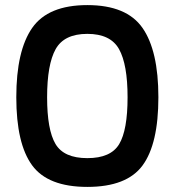

<svg xmlns="http://www.w3.org/2000/svg" viewBox="-20 -723 686 754"><path d="M165 -341Q165 -213 198 -157.5Q231 -102 323 -102Q415 -102 448 -157Q481 -212 481 -341Q481 -470 447.5 -530Q414 -590 323 -590Q232 -590 198.5 -530Q165 -470 165 -341ZM44 -341Q44 -524 106.5 -613.5Q169 -703 323 -703Q477 -703 539.5 -613.5Q602 -524 602 -341Q602 -158 540 -73.5Q478 11 323 11Q168 11 106 -74Q44 -159 44 -341Z"/></svg>

Font: TypoPRO Titillium Text
Style: 800 wt
Weight: 800
Designer: Accademia di Belle Arti di Urbino and others
Foundry: Accademia di Belle Arti di Urbino and others.
Version: Version 25.000